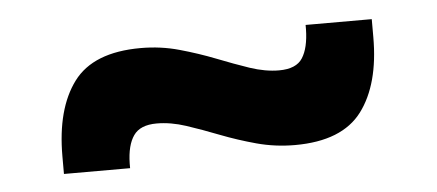

<svg xmlns="http://www.w3.org/2000/svg" viewBox="-28 -445 605 266"><g transform="rotate(-5 274.0 -312.0)"><path d="M374.5 -235Q347 -235 321.2 -242Q295.5 -249 271.8 -258.2Q248 -267.5 226.8 -274.5Q205.5 -281.5 186 -281.5Q163 -281.5 153.8 -268.2Q144.5 -255 144 -229.5V-223H52V-247.5Q52 -313.5 79.5 -350.5Q107 -387.5 173 -387.5Q201 -387.5 226.8 -380.2Q252.5 -373 276 -363.8Q299.5 -354.5 321 -347.2Q342.5 -340 361.5 -340Q385.5 -340 394.2 -353.8Q403 -367.5 403.5 -393.5V-399.5H495.5V-374.5Q495.5 -309 467.8 -272Q440 -235 374.5 -235Z"/></g></svg>

Font: Anek Gurmukhi SemiBold
Style: Regular
Weight: 600
Designer: Sarang Kulkarni (Gurmukhi), Yesha Goshar (Latin)
Foundry: Ek Type
Version: Version 1.003